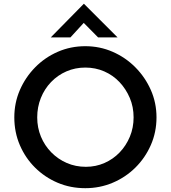

<svg xmlns="http://www.w3.org/2000/svg" viewBox="-20 -978 895 1006"><path d="M55 -363Q55 -439 84 -506Q113 -573 164 -625Q215 -677 282.5 -706.5Q350 -736 427 -736Q503 -736 570.5 -706.5Q638 -677 689.5 -625Q741 -573 770.5 -506Q800 -439 800 -363Q800 -286 770.5 -218.5Q741 -151 689.5 -100Q638 -49 570.5 -20.5Q503 8 427 8Q349 8 282 -20.5Q215 -49 164 -99.5Q113 -150 84 -217.5Q55 -285 55 -363ZM175 -363Q175 -309 194.5 -262Q214 -215 249 -179.5Q284 -144 330 -124Q376 -104 430 -104Q482 -104 527.5 -124Q573 -144 607 -179.5Q641 -215 660.5 -262Q680 -309 680 -363Q680 -418 660 -465Q640 -512 606 -548Q572 -584 526 -604Q480 -624 427 -624Q374 -624 328 -604Q282 -584 247.5 -548Q213 -512 194 -464.5Q175 -417 175 -363ZM494 -782 407 -870 437 -878 349 -782H246L419 -958H420L596 -782Z"/></svg>

Font: Josefin Sans Thin SemiBold
Style: Regular
Weight: 600
Version: Version 2.000